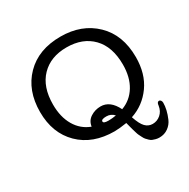

<svg xmlns="http://www.w3.org/2000/svg" viewBox="-195 -885 1243 1260"><g transform="rotate(-30 426.5 -255.5)"><path d="M63 -342.8Q63 -505.9 160.9 -605.5Q258.8 -705.1 425.8 -705.1Q585.9 -705.1 687 -607.4Q788.1 -509.8 788.1 -341.8Q788.1 -215.8 727.1 -130.4Q666 -44.9 567.9 -12.2Q587.9 47.9 610.8 71Q633.8 94.2 665 94.2Q699.2 94.2 725.6 71.5Q752 48.8 757.8 9.8Q759.8 -17.1 775.9 -17.1Q782.7 -17.1 788.3 -10Q793.9 -2.9 793.9 7.8Q793.9 32.7 787.4 61.3Q780.8 89.8 767.3 121.3Q753.9 152.8 725.3 173.3Q696.8 193.8 659.2 193.8Q644 193.8 631.6 190.4Q619.1 187 609.1 183.1Q599.1 179.2 589.1 169.2Q579.1 159.2 573 152.6Q566.9 146 559.3 130.6Q551.8 115.2 548.3 108.6Q544.9 102.1 539.1 82.5Q533.2 63 531.5 56.9Q529.8 50.8 523.9 28.3Q518.1 5.9 517.1 2Q462.9 10.7 424.8 11.2Q259.8 11.2 161.4 -85.7Q63 -182.6 63 -342.8ZM161.1 -342.8Q161.1 -248.5 199.5 -182.9Q237.8 -117.2 308.1 -90.8Q314 -132.8 348.4 -154.8Q382.8 -176.8 424.8 -176.8Q496.6 -176.8 539.1 -89.8Q609.9 -115.7 649.9 -180.9Q689.9 -246.1 689.9 -341.8Q689.9 -476.6 618.4 -550.3Q546.9 -624 424.8 -624Q303.7 -624 232.4 -550.3Q161.1 -476.6 161.1 -342.8ZM386.2 -85Q386.2 -69.8 422.9 -69.8H426.8Q452.6 -69.8 482.9 -75.2Q460 -101.1 424.8 -101.1Q386.2 -101.1 386.2 -85Z"/></g></svg>

Font: CMU Concrete
Style: Bold
Weight: 700
Version: Version 0.7.0